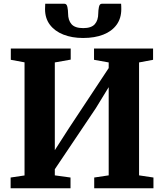

<svg xmlns="http://www.w3.org/2000/svg" viewBox="-20 -1001 872 1021"><path d="M36.5 0V-57L110.5 -68V-669.5L37.5 -683V-743H356V-684L271.5 -669V-202.5L347 -320L558 -639V-669L480 -683V-743H794V-683L719.5 -669V-68.5L796 -57V0H481V-57L558 -68.5V-537.5L489.5 -425.5L271.5 -101V-68.5L355 -57V0ZM323 -981Q335 -981 338.5 -963.2Q342 -945.5 342 -930Q342 -893 360.5 -872.2Q379 -851.5 422.5 -851.5Q465.5 -851.5 484 -872.2Q502.5 -893 502.5 -930Q502.5 -945.5 506 -963.2Q509.5 -981 521 -981H624Q624.5 -974 624.8 -967Q625 -960 625 -952.5Q625 -903.5 599.8 -869Q574.5 -834.5 529 -816.8Q483.5 -799 422 -799Q363 -799 317.2 -817Q271.5 -835 245.5 -869.2Q219.5 -903.5 219.5 -952.5Q219.5 -960 220 -967Q220.5 -974 220.5 -981Z"/></svg>

Font: Merriweather 36pt ExtraBold
Style: Regular
Weight: 800
Designer: Eben Sorkin
Foundry: Eben Sorkin
Version: Version 2.100